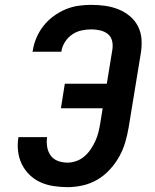

<svg xmlns="http://www.w3.org/2000/svg" viewBox="-20 -763 640 791"><path d="M258 8Q229 8 200 3.5Q171 -1 146 -12.5Q121 -24 101.5 -43Q82 -62 70 -86.5Q58 -111 54.5 -139.5Q51 -168 56 -198H174Q171 -177 174.5 -157Q178 -137 189 -122Q200 -107 218.5 -100Q237 -93 258 -93Q276 -93 294.5 -99.5Q313 -106 328 -119Q343 -132 354 -148.5Q365 -165 373 -182.5Q381 -200 385.5 -218.5Q390 -237 393 -255L403 -317H231L247 -418H420L443 -559Q446 -578 441.5 -595.5Q437 -613 423.5 -623.5Q410 -634 392 -638Q374 -642 356 -642Q336 -642 315.5 -637.5Q295 -633 277.5 -621Q260 -609 248 -590.5Q236 -572 233 -552Q233 -552 233 -551.5Q233 -551 233 -550H114Q114 -551 114 -552Q114 -553 115 -554Q119 -581 130 -607Q141 -633 158.5 -655.5Q176 -678 199.5 -695.5Q223 -713 249 -724Q275 -735 302 -739Q329 -743 355 -743Q385 -743 413.5 -739Q442 -735 468 -724.5Q494 -714 515 -696.5Q536 -679 548.5 -654.5Q561 -630 563 -601Q565 -572 560 -543L510 -238Q505 -208 496 -177Q487 -146 471 -117.5Q455 -89 432 -64Q409 -39 380.5 -22.5Q352 -6 320.5 1Q289 8 258 8Z"/></svg>

Font: Iosevka SS04 Extended
Style: Bold Italic
Weight: 700
Width: 7
Italic angle: -9°
Monospace: yes
Designer: Belleve Invis
Foundry: Belleve Invis
Version: Version 19.0.0; ttfautohint (v1.8.4)